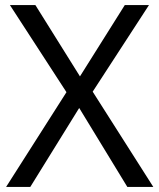

<svg xmlns="http://www.w3.org/2000/svg" viewBox="-20 -734 626 754"><path d="M241 -372 19 -714H119L294 -434L470 -714H565L344 -374L582 0H480L291 -310L99 0H4Z"/></svg>

Font: BC Sans
Style: Regular
Weight: 400
Designer: Monotype Design Team
Province of B.C.
Foundry: Monotype Imaging Inc.
Version: Version 2.000;GOOG;noto-source:20170915:90ef993387c0